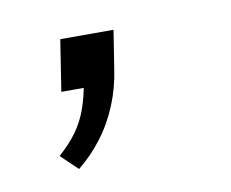

<svg xmlns="http://www.w3.org/2000/svg" viewBox="-38 -122 342 284"><g transform="rotate(-10 133.0 20.0)"><path d="M61 117 36 93Q52 79 63 64Q74 49 80.5 30.5Q87 12 90 -8L100 0H55L67 -77H147L138 -20Q134 8 123.5 33.5Q113 59 97 80Q81 101 61 117Z"/></g></svg>

Font: Nunito Sans 10pt Expanded ExtraLight
Style: Italic
Weight: 250
Width: 7
Italic angle: -9°
Designer: Vernon Adams
Foundry: Vernon Adams
Version: Version 3.101;gftools[0.9.27]